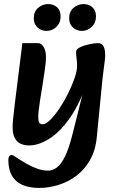

<svg xmlns="http://www.w3.org/2000/svg" viewBox="-20 -703 578 944"><path d="M173 221Q124 221 90 206Q56 191 38.5 160.5Q21 130 21 84Q21 70 26 64.5Q31 59 36 59Q42 59 48.5 63.5Q55 68 68 76Q86 88 110.5 102Q135 116 162.5 126Q190 136 216 136Q238 136 259 121Q280 106 299.5 66.5Q319 27 337 -45L394 -273L400 -274Q363 -176 316 -112.5Q269 -49 218.5 -18.5Q168 12 124 12Q82 12 62 -11Q42 -34 42 -75Q42 -95 44.5 -119Q47 -143 53 -194L90 -491H167Q184 -491 195 -471.5Q206 -452 206 -424Q206 -406 204 -389Q202 -372 199 -351Q196 -330 191 -297L177 -210Q173 -182 170.5 -162.5Q168 -143 168 -129Q168 -111 172 -101.5Q176 -92 190 -92Q205 -92 226.5 -113Q248 -134 271 -168Q294 -202 313.5 -241Q333 -280 346 -317Q359 -354 359 -379Q359 -396 356.5 -415.5Q354 -435 354 -448Q354 -461 373.5 -470.5Q393 -480 419 -485.5Q445 -491 463 -491Q480 -491 489 -475.5Q498 -460 497 -424Q496 -407 491.5 -376Q487 -345 484 -316L456 -30Q450 36 422.5 84Q395 132 354.5 162Q314 192 266.5 206.5Q219 221 173 221ZM382 -551Q357 -551 338.5 -568Q320 -585 320 -613Q320 -646 341.5 -664.5Q363 -683 391 -683Q416 -683 434 -667.5Q452 -652 452 -622Q452 -591 431 -571Q410 -551 382 -551ZM208 -551Q183 -551 164.5 -568Q146 -585 146 -613Q146 -646 167.5 -664.5Q189 -683 217 -683Q243 -683 260.5 -667.5Q278 -652 278 -622Q278 -591 257.5 -571Q237 -551 208 -551Z"/></svg>

Font: Alkatra Medium
Style: Regular
Weight: 500
Designer: Suman Bhandary
Version: Version 1.100;gftools[0.9.22]